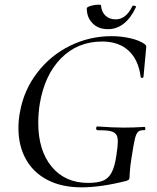

<svg xmlns="http://www.w3.org/2000/svg" viewBox="-20 -791 671 823"><path d="M392 -241Q392 -244 393.5 -246.5Q395 -249 397 -249Q465 -244 510 -244Q552 -244 599 -247Q603 -247 603 -240Q603 -233 599 -233Q581 -234 572.5 -226.5Q564 -219 558.5 -197Q553 -175 544 -116Q537 -72 536.5 -54Q536 -36 535 -28Q534 -22 532 -20.5Q530 -19 523 -16Q413 12 330 12Q244 12 183 -20Q122 -52 90.5 -109.5Q59 -167 59 -242Q59 -278 66 -313Q83 -406 140 -480Q197 -554 280.5 -595Q364 -636 458 -636Q500 -636 539 -627Q578 -618 600 -602Q607 -597 607 -590L595 -461Q594 -457 589 -457Q584 -457 583 -461Q574 -534 531.5 -573.5Q489 -613 418 -613Q313 -613 242.5 -542Q172 -471 151 -349Q144 -307 144 -264Q144 -146 201.5 -76.5Q259 -7 358 -7Q398 -7 421.5 -16.5Q445 -26 458.5 -51.5Q472 -77 479 -126Q485 -164 485 -185Q485 -206 477 -216Q469 -226 451 -229.5Q433 -233 397 -233Q395 -233 393.5 -235.5Q392 -238 392 -241ZM377 -691Q352 -716 352 -755Q352 -761 369.5 -766Q387 -771 402 -771Q413 -771 413 -768Q415 -740 432 -724Q449 -708 476 -708Q520 -708 547 -764Q549 -767 553 -767Q557 -767 560.5 -765Q564 -763 563 -761Q542 -715 511.5 -690.5Q481 -666 443 -666Q401 -666 377 -691Z"/></svg>

Font: CormorantInfant-MediumItalic
Style: Italic
Weight: 500
Italic angle: -10°
Designer: Christian Thalmann (Catharsis Fonts)
Foundry: Catharsis Fonts
Version: Version 3.303